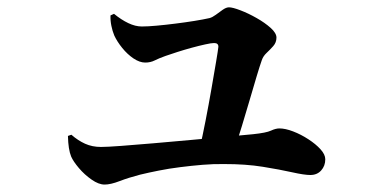

<svg xmlns="http://www.w3.org/2000/svg" viewBox="-20 -518 1040 514"><path d="M541 -469.6Q548.5 -471.6 557.7 -478.4Q566.8 -485.3 576.2 -491.8Q585.6 -498.4 593 -498.4Q602.9 -498.4 623.9 -490.3Q644.9 -482.3 667 -469.7Q689.1 -457.2 704.6 -443.3Q720.1 -429.3 720.1 -417.4Q720.1 -404.3 711.5 -394.6Q702.8 -384.8 693.7 -376.3Q684.5 -367.7 680.8 -356.7Q675.4 -341.5 666.9 -313.1Q658.4 -284.6 648.2 -249.7Q638.1 -214.8 627.6 -180.7Q617.2 -146.6 607.6 -118.8L513.7 -117.6Q521.9 -151.2 530.3 -194.8Q538.8 -238.4 546.1 -280.5Q553.5 -322.5 558.6 -353.3Q563.8 -384 564.6 -392.6Q564.9 -402.8 553.2 -402.8Q545.7 -402.8 529.2 -399.1Q512.8 -395.5 493.3 -390.2Q473.9 -384.9 455.1 -378.9Q436.3 -372.9 423 -368.2Q405.6 -362 394.3 -356.3Q382.9 -350.5 368.7 -350.5Q353.9 -350.5 337.3 -361.6Q320.8 -372.8 307.1 -389.8Q293.5 -406.7 286 -422.8Q281 -434.8 278.2 -448.7Q275.3 -462.6 275.8 -476.7L285.2 -481Q304.6 -465.1 323.5 -456.1Q342.3 -447.1 359.7 -447.1Q375.9 -447.1 399.5 -449.3Q423.1 -451.4 449.6 -454.8Q476.2 -458.1 500.4 -462Q524.6 -465.9 541 -469.6ZM161.9 -154.1 171.1 -157.3Q188.6 -141.9 207.8 -133.2Q226.9 -124.6 250.2 -124.6Q266.5 -124.6 304 -127.4Q341.5 -130.2 390.5 -134.4Q439.6 -138.7 491 -143.3Q542.5 -148 586.6 -152.1Q630.8 -156.2 657.3 -158.7Q692.8 -162.4 705.4 -168.3Q718.1 -174.2 727.8 -174.2Q743.9 -174.2 764.7 -166.2Q785.6 -158.2 805.4 -145.3Q825.2 -132.5 838 -118.4Q850.8 -104.3 850.8 -91.6Q850.8 -73.9 839.8 -61.7Q828.9 -49.5 810.8 -49.5Q794.5 -49.5 762 -56.8Q729.5 -64.1 683.6 -71.5Q637.8 -78.9 580.3 -78.8Q552.2 -79.3 522.2 -76.8Q492.1 -74.3 462.3 -70.5Q432.4 -66.8 405 -61.3Q377.7 -55.9 355 -50.4Q324.5 -42.5 300.3 -33.2Q276.2 -23.9 260 -23.9Q244.2 -23.9 225.2 -37.2Q206.2 -50.4 191.2 -68.1Q176.2 -85.8 170.5 -98.9Q162.7 -117.8 161.9 -154.1Z"/></svg>

Font: Noto Serif TC
Style: Regular
Weight: 200
Designer: Ryoko NISHIZUKA 西塚涼子 (kana & ideographs); Frank Grießhammer (Latin, Greek & Cyrillic); Wenlong ZHANG 张文龙 (bopomofo); San
Foundry: Adobe
Version: Version 2.001;hotconv 1.1.0;makeotfexe 2.6.0